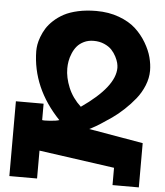

<svg xmlns="http://www.w3.org/2000/svg" viewBox="-60 -893 871 1015"><g transform="rotate(5 375.5 -385.0)"><path d="M27.8 69.8V-327.1H174.8V-240.2Q183.1 -237.8 216.8 -240.2Q250.5 -242.7 265.1 -248Q114.3 -405.8 111.8 -601.1Q111.8 -616.7 114.7 -635Q117.7 -653.3 126.5 -677Q135.3 -700.7 148.9 -722.7Q162.6 -744.6 186 -766.4Q209.5 -788.1 239.5 -804.2Q269.5 -820.3 313.7 -830.1Q357.9 -839.8 410.2 -839.8Q476.6 -839.8 531.2 -819.6Q585.9 -799.3 620.1 -767.8Q654.3 -736.3 677.7 -696.5Q701.2 -656.7 710.7 -619.9Q720.2 -583 720.2 -549.8Q720.2 -510.3 704.1 -470.7Q688 -431.2 662.1 -398.9Q636.2 -366.7 604.7 -337.2Q573.2 -307.6 542 -285.9Q510.7 -264.2 484.9 -247.8Q459 -231.4 442.9 -223.1L426.8 -214.8L714.8 -165V69.8H575.2V-22L174.8 -78.1V69.8ZM283.2 -523.9Q283.2 -475.6 304.9 -422.9Q326.7 -370.1 372.1 -328.1Q546.9 -449.2 546.9 -549.8Q546.9 -560.5 543.5 -575.2Q540 -589.8 530.3 -608.9Q520.5 -627.9 505.9 -643.6Q491.2 -659.2 466.3 -670.2Q441.4 -681.2 410.2 -681.2Q381.3 -681.2 358.6 -670.2Q335.9 -659.2 322 -642.6Q308.1 -626 299.1 -604.2Q290 -582.5 286.6 -562.7Q283.2 -543 283.2 -523.9Z"/></g></svg>

Font: Hussar Preview
Style: Bold
Weight: 700
Foundry: Cannot Into Space Fonts, PlusOne Fonts
Version: Version 2.29RC2 "Millennial"